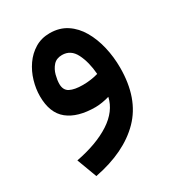

<svg xmlns="http://www.w3.org/2000/svg" viewBox="-157 -476 770 838"><g transform="rotate(-30 227.5 -57.0)"><path d="M410.6 -94.2Q410.6 60.1 325.7 146.7Q240.7 233.4 84 263.7L46.4 163.1Q153.3 142.6 220.5 98.9Q287.6 55.2 302.2 -9.8Q286.1 -4.9 266.8 -1.7Q247.6 1.5 231.9 1.5Q142.1 1.5 93.5 -37.6Q44.9 -76.7 44.9 -160.6Q44.9 -198.2 56.2 -236.6Q67.4 -274.9 89.6 -306.9Q111.8 -338.9 144.3 -358.6Q176.8 -378.4 218.8 -378.4Q268.1 -378.4 304.2 -354.5Q340.3 -330.6 363.8 -289.8Q387.2 -249 398.9 -198.5Q410.6 -147.9 410.6 -94.2ZM232.4 -109.9Q253.4 -109.9 273.4 -112.8Q293.5 -115.7 310.1 -120.6Q305.2 -183.1 283.4 -226.1Q261.7 -269 217.8 -269Q189.5 -269 173.6 -251Q157.7 -232.9 151.4 -208.5Q145 -184.1 145 -165Q145 -133.3 168 -121.6Q190.9 -109.9 232.4 -109.9Z"/></g></svg>

Font: Vazirmatn RD FD Medium
Style: Regular
Weight: 500
Designer: Saber Rastikerdar
Foundry: Saber Rastikerdar
Version: Version 33.003